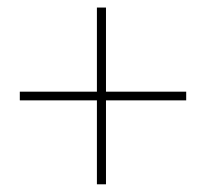

<svg xmlns="http://www.w3.org/2000/svg" viewBox="-20 -557 546 506"><path d="M259.3 -537.1V-315.4H470.7V-292.5H259.3V-71.3H235.4V-292.5H32.2V-315.4H235.4V-537.1Z"/></svg>

Font: Yantramanav Thin
Style: Regular
Weight: 250
Version: Version 1.001;PS 1.0;hotconv 1.0.72;makeotf.lib2.5.5900; ttf